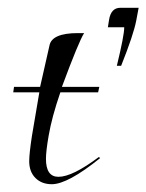

<svg xmlns="http://www.w3.org/2000/svg" viewBox="-20 -471 376 493"><path d="M299 -401H257L260 -420Q265 -451 289 -451H336L330 -419Q323 -382 291 -302H280Q299 -380 299 -401ZM81 -234H14L16 -248H83L107 -354Q113 -386 180 -386H194H196Q182 -364 139 -248H235L232 -234H135Q113 -170 105 -123Q98 -83 98 -63Q98 -17 130 -17Q166 -17 234 -68L237 -65Q154 2 113 2Q87 2 71 -14Q55 -30 55 -57Q55 -76 62 -122Z"/></svg>

Font: Kleymissky
Style: Regular
Weight: 500
Italic angle: -8°
Designer: gluk
Foundry: gluk
Version: Version 0.283